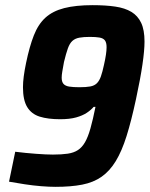

<svg xmlns="http://www.w3.org/2000/svg" viewBox="-20 -716 580 744"><path d="M195 8Q171 8 139.5 5.5Q108 3 75.5 -2Q43 -7 15 -12L39 -128Q79 -123 119.5 -120Q160 -117 185 -117Q219 -117 242.5 -120.5Q266 -124 282 -134.5Q298 -145 309.5 -165Q321 -185 330.5 -218.5Q340 -252 350 -302H343Q333 -290 316.5 -279Q300 -268 275 -261Q250 -254 213 -254Q166 -254 134 -264Q102 -274 85.5 -301Q69 -328 69 -378Q69 -397 72 -420Q75 -443 81 -472Q94 -535 111 -578.5Q128 -622 156 -647.5Q184 -673 228.5 -684.5Q273 -696 339 -696Q389 -696 426.5 -690.5Q464 -685 489 -670Q514 -655 527 -627.5Q540 -600 540 -555Q540 -521 532 -466Q524 -411 507 -332Q489 -248 470.5 -189Q452 -130 428.5 -91.5Q405 -53 373.5 -31Q342 -9 298.5 -0.5Q255 8 195 8ZM288 -378Q314 -378 330 -381Q346 -384 355.5 -393.5Q365 -403 371 -420Q377 -437 383 -465Q388 -487 390.5 -504Q393 -521 393 -533Q393 -551 386.5 -559.5Q380 -568 365.5 -570.5Q351 -573 328 -573Q304 -573 287.5 -570Q271 -567 260.5 -557.5Q250 -548 243 -528.5Q236 -509 228 -476Q224 -454 221.5 -439.5Q219 -425 219 -415Q219 -399 226 -391Q233 -383 248 -380.5Q263 -378 288 -378Z"/></svg>

Font: Saira SemiCondensed
Style: Bold Italic
Weight: 700
Width: 4
Italic angle: -12°
Designer: Hector Gatti with collaboration of the Omnibus-Type team
Foundry: Omnibus-Type
Version: Version 1.101